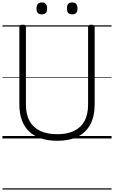

<svg xmlns="http://www.w3.org/2000/svg" viewBox="-20 -1138 937 1578"><path d="M451 19Q375 19 317 -0.5Q259 -20 219.5 -57.5Q180 -95 159.5 -151Q139 -207 139 -280V-916Q139 -926 145.5 -930.5Q152 -935 166 -935Q181 -935 187 -930.5Q193 -926 193 -916V-278Q193 -198 222.5 -144Q252 -90 309.5 -62.5Q367 -35 451 -35Q533 -35 589.5 -62.5Q646 -90 675 -144Q704 -198 704 -278V-916Q704 -926 710 -930.5Q716 -935 730 -935Q758 -935 758 -916V-280Q758 -183 722.5 -116Q687 -49 619 -15Q551 19 451 19ZM323 -1020Q302 -1020 291 -1031.5Q280 -1043 280 -1068Q280 -1094 291 -1106Q302 -1118 324 -1118Q346 -1118 356.5 -1105.5Q367 -1093 367 -1068Q368 -1043 356.5 -1031.5Q345 -1020 323 -1020ZM573 -1020Q551 -1020 540.5 -1031.5Q530 -1043 530 -1068Q530 -1094 540.5 -1106Q551 -1118 573 -1118Q595 -1118 606 -1105.5Q617 -1093 617 -1068Q617 -1043 606 -1031.5Q595 -1020 573 -1020ZM0 410H897V420H0ZM0 -20H897V0H0ZM0 -505H897V-500H0ZM0 -930H897V-920H0Z"/></svg>

Font: Playwrite DE Grund Guides
Style: Regular
Weight: 400
Designer: Veronika Burian, José Scaglione
Foundry: TypeTogether
Version: Version 1.003